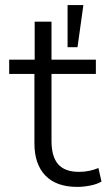

<svg xmlns="http://www.w3.org/2000/svg" viewBox="-20 -725 427 753"><path d="M283 8Q201 8 158 -36.5Q115 -81 115 -163V-435H16V-491H116V-640H182V-491H356V-435H182V-172Q182 -111 208 -81Q234 -51 290 -51Q311 -51 330 -55Q349 -59 366 -66L378 -13Q362 -3 335 2.5Q308 8 283 8ZM245 -540V-705H307L284 -540Z"/></svg>

Font: Nunito Sans 9pt Light
Style: Regular
Weight: 300
Version: Version 3.101;gftools[0.9.27]